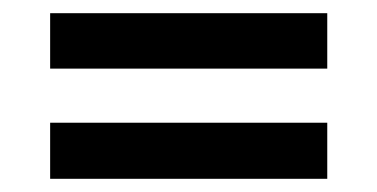

<svg xmlns="http://www.w3.org/2000/svg" viewBox="-20 -442 572 291"><path d="M476 -338H56V-422H476ZM476 -171H56V-256H476Z"/></svg>

Font: Kanit Cyrillic
Style: Regular
Weight: 400
Designer: Katatrad Team, Sasha Pavljenko
Foundry: CadsonDemak, Pavljenko + Design
Version: Version 1.002;Fontself Maker 3.5.7